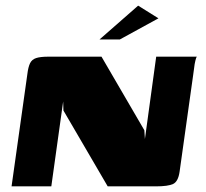

<svg xmlns="http://www.w3.org/2000/svg" viewBox="-20 -661 730 681"><path d="M21 0 77 -398Q80 -423 86.5 -436.5Q93 -450 108 -455Q123 -460 152 -460H340L492 -199L494 -168L534 -460H678Q676 -458 673 -446Q670 -434 668.5 -419.5Q667 -405 665 -394L617 -52Q612 -17 594 -8.5Q576 0 533 0H362L205 -269L204 -301L162 0ZM333 -521 470 -641 542 -596 405 -521Z"/></svg>

Font: Genos Thin ExtraBold
Style: Italic
Weight: 800
Italic angle: -8°
Version: Version 1.010